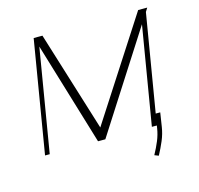

<svg xmlns="http://www.w3.org/2000/svg" viewBox="-101 -653 933 900"><g transform="rotate(-15 366.0 -202.5)"><path d="M331 -59.7 644.9 -545.5H688.9L677.6 -527.3L589.5 0H565.3L644.9 -476.6L339.5 0H304L153.1 -500L69.6 0H46.9L137.8 -545.5H180.4ZM620.7 -55.4 610.1 12.8Q605.1 45.1 592 76.3Q578.8 107.6 561.8 139.2L541.9 131.4Q558.6 100.9 570.7 71.9Q582.7 43 587.4 12.8L598 -55.4Z"/></g></svg>

Font: Inter Thin  BETA
Style: Italic
Weight: 100
Italic angle: -9.39999°
Designer: Rasmus Andersson
Foundry: rsms
Version: Version 3.011;git-f93a4a705